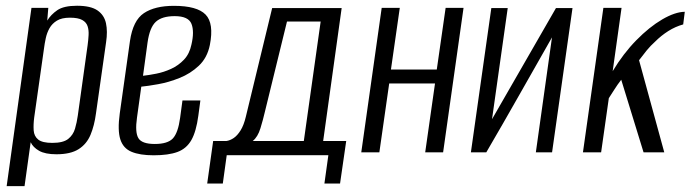

<svg xmlns="http://www.w3.org/2000/svg" viewBox="-20 -522 2367 658"><path d="M2.8 116 87.8 -495H145.5L141.9 -451.5Q154.4 -471.9 176.4 -487.1Q198.5 -502.3 244 -502.3Q291.1 -502.3 314.2 -486.2Q337.2 -470.2 343.2 -442.3Q349.2 -414.4 343.6 -377.5L308.9 -133.3Q303.4 -91.6 290.2 -59.9Q277 -28.3 249.4 -10.8Q221.8 6.7 173.3 6.7Q135 6.7 114 -5.2Q93.1 -17.2 85.1 -34.6L64.1 116ZM159.3 -32.3Q196.4 -32.3 213.6 -45.8Q230.7 -59.4 237.1 -81Q243.4 -102.6 246.6 -125.7L280.3 -367.3Q282.7 -384.9 283.6 -401.8Q284.6 -418.7 280.2 -432.1Q275.9 -445.6 261.8 -453.5Q247.8 -461.4 219.6 -461.4Q191.7 -461.4 175.1 -451.3Q158.6 -441.2 149.7 -425.4Q140.8 -409.6 136.8 -390.9Q132.8 -372.2 130.7 -355.2L97.2 -119.3Q94.1 -95.4 95.4 -75.3Q96.8 -55.1 111 -43.7Q125.1 -32.3 159.3 -32.3Z M506.6 10.2Q459.3 10.2 430.7 -1.8Q402.1 -13.7 392.3 -44.6Q382.5 -75.5 390.4 -133.1L425.4 -381.5Q435.7 -452 473.3 -477Q511 -502 576 -502Q655.5 -502 684.6 -472Q713.7 -442 699.2 -367.9Q690.3 -323.9 661.5 -296.8Q632.8 -269.7 595.3 -254.8Q557.9 -239.8 522.1 -233.5Q486.4 -227.1 464.2 -225L449.5 -119.1Q442.2 -68.5 454.3 -48.5Q466.3 -28.6 510.5 -28.6Q554.8 -28.6 572.6 -47.8Q590.3 -67.1 597.2 -117.7L605.3 -177.6H666.7L659.7 -125.6Q652.5 -71.2 635.8 -41.9Q619.1 -12.6 588.2 -1.2Q557.2 10.2 506.6 10.2ZM470.1 -262.3Q489.8 -264.4 515.5 -269.5Q541.2 -274.5 566.4 -286Q591.5 -297.5 610.5 -317.5Q629.5 -337.6 636 -369Q646.6 -413.8 636.2 -440.2Q625.8 -466.7 578.7 -466.7Q535 -466.7 513.9 -447.2Q492.8 -427.6 485.6 -375.8Z M690.1 106.9 710.5 -38.7H755.6Q768.8 -40.7 781.1 -49.1Q793.5 -57.5 804.6 -75.3Q815.7 -93.2 822.6 -122.4L912.7 -494.3H1150.9L1087.5 -38.7H1166.5L1145.4 106.9H1091.8L1105.3 9.9H757L743.6 106.9ZM846 -38.7H1021.2L1078.9 -448.1H963.5L887.7 -138.5Q881.8 -112.9 872.6 -82.6Q863.4 -52.4 846 -38.7Z M1218.1 0 1288.1 -495H1350.1L1319.8 -283.8H1476.9L1507.2 -495H1568.6L1498.6 0H1437.2L1470.8 -235.9H1313.8L1280.1 0Z M1593.8 0 1663.8 -494.3H1720L1666.2 -113.5L1885.3 -494.3H1942L1872 0H1816.4L1871.7 -393.9Q1815.3 -295 1759.8 -196.9Q1704.3 -98.9 1646.6 0Z M1977.8 0 2047.8 -495H2110.1L2079.7 -278.1Q2115.9 -338.4 2160.6 -384Q2205.4 -429.7 2249.4 -455.4Q2293.4 -481.1 2326.8 -481.6L2321.4 -438.3Q2294.8 -431 2270.2 -415.5Q2245.6 -399.9 2224.7 -378.9Q2209.2 -365.1 2196.1 -349Q2183 -332.9 2170.1 -315.6L2256.5 0H2185.5L2109 -248.7Q2096.4 -232.6 2084.5 -213.7Q2072.6 -194.8 2066.5 -185.6L2040.1 0Z"/></svg>

Font: Alumni Sans Thin
Style: Italic
Weight: 100
Italic angle: -8°
Designer: Robert E. Leuschke
Foundry: Robert E. Leuschke
Version: Version 1.016